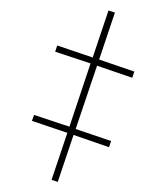

<svg xmlns="http://www.w3.org/2000/svg" viewBox="-73 -683 641 737"><g transform="rotate(-10 248.0 -314.0)"><path d="M93 -7 71 -19 162 -186 36 -255 48 -276 174 -208 296 -433 170 -501 182 -523 308 -454 399 -621 422 -609 331 -442 456 -373 444 -351 319 -420 196 -195 322 -126 310 -104 184 -174Z"/></g></svg>

Font: Noto Sans UI SemiCondensed Thin
Style: Italic
Weight: 250
Width: 4
Italic angle: -12°
Designer: Monotype Design Team
Foundry: Monotype Imaging Inc.
Version: Version 1.901